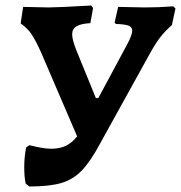

<svg xmlns="http://www.w3.org/2000/svg" viewBox="-20 -669 657 697"><path d="M617 -638 604 -578Q579 -556 561.5 -533.5Q544 -511 521 -469L344 -149Q308 -82 276.5 -49.5Q245 -17 202 -4.5Q159 8 86 8L73 -3Q68 -28 68 -62Q68 -100 75 -134L87 -142Q137 -129 166 -129Q197 -129 219.5 -140Q242 -151 260 -174L129 -479Q109 -523 95 -544Q81 -565 59 -581L55 -584L64 -644L156 -642Q189 -642 311 -649L318 -640L308 -585Q273 -583 257.5 -573.5Q242 -564 242 -544Q242 -525 257 -487L328 -313H337L439 -503Q460 -541 460 -558Q460 -571 446.5 -576Q433 -581 401 -582L396 -587L409 -644L505 -642Q558 -642 609 -646Z"/></svg>

Font: Alegreya
Style: Bold Italic
Weight: 700
Italic angle: -7°
Designer: Juan Pablo del Peral
Foundry: Huerta Tipografica
Version: Version 2.007; ttfautohint (v1.6)